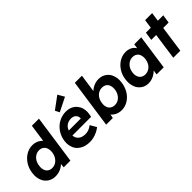

<svg xmlns="http://www.w3.org/2000/svg" viewBox="123 -1762 2737 2737"><g transform="rotate(-45 1491.5 -393.5)"><path d="M277 10Q207 10 157.5 -25.5Q108 -61 89 -112Q70 -163 70 -212Q70 -237 74 -265Q85 -344 125.5 -406.5Q166 -469 225.5 -504.5Q285 -540 355 -540Q392 -540 425 -528.5Q458 -517 483 -497Q496 -486 507 -473L545 -740H688L582 0H447L453 -62Q436 -44 413 -30Q384 -11 349 -0.5Q314 10 277 10ZM325 -108Q365 -108 398 -128Q431 -148 453 -183Q475 -218 482 -265Q484 -280 484 -294Q484 -323 474 -352Q464 -381 437 -401Q410 -421 370 -421Q330 -421 297.5 -401Q265 -381 243.5 -346Q222 -311 216 -265Q213 -247 213 -231Q213 -205 222.5 -176.5Q232 -148 258.5 -128Q285 -108 325 -108Z M969 10Q883 10 823.5 -25Q764 -60 741 -112Q718 -164 718 -217Q718 -238 721 -261Q730 -323 757.5 -374Q785 -425 826 -462.5Q867 -500 919.5 -520.5Q972 -541 1030 -541Q1084 -541 1127.5 -521Q1171 -501 1199 -465.5Q1227 -430 1236 -393Q1245 -356 1245 -327Q1245 -303 1240 -277L1232 -233H855Q857 -209 866 -189Q881 -154 915.5 -134.5Q950 -115 1001 -115Q1036 -115 1067 -126Q1098 -137 1134 -164L1189 -69Q1156 -43 1118.5 -25.5Q1081 -8 1043 1Q1005 10 969 10ZM1112 -320V-324Q1112 -328 1112 -331Q1112 -354 1100.5 -374Q1089 -394 1067 -406.5Q1045 -419 1015 -419Q971 -419 938 -402Q905 -385 884 -352Q875 -337 869 -320ZM962 -594 929 -660 1115 -797 1172 -699Z M1609 10Q1574 10 1542 0Q1510 -10 1486 -28Q1465 -42 1451 -61L1439 -2H1305L1411 -740H1554L1515 -469Q1533 -488 1558 -503Q1586 -520 1618.5 -530Q1651 -540 1684 -540Q1753 -540 1802.5 -504.5Q1852 -469 1870.5 -417.5Q1889 -366 1889 -316Q1889 -292 1885 -265Q1873 -185 1834 -123Q1795 -61 1736 -25.5Q1677 10 1609 10ZM1592 -111Q1632 -111 1664 -130.5Q1696 -150 1718 -184.5Q1740 -219 1747 -265Q1749 -280 1749 -295Q1749 -322 1739.5 -351Q1730 -380 1703 -399Q1676 -418 1636 -418Q1596 -418 1563 -399Q1530 -380 1508.5 -345Q1487 -310 1481 -265Q1478 -248 1478 -232Q1478 -206 1487.5 -178Q1497 -150 1524.5 -130.5Q1552 -111 1592 -111Z M2151 10Q2085 10 2037 -26Q1989 -62 1970.5 -113.5Q1952 -165 1952 -215Q1952 -239 1956 -266Q1967 -346 2007.5 -408Q2048 -470 2107 -505Q2166 -540 2235 -540Q2274 -540 2305 -528.5Q2336 -517 2358 -497Q2375 -480 2388 -460L2398 -529H2539L2463 0H2320L2330 -69Q2311 -49 2286 -33Q2257 -13 2222.5 -1.5Q2188 10 2151 10ZM2207 -113Q2247 -113 2280 -132Q2313 -151 2334 -185.5Q2355 -220 2362 -266Q2364 -281 2364 -296Q2364 -323 2354.5 -351Q2345 -379 2318 -398.5Q2291 -418 2251 -418Q2212 -418 2179.5 -398.5Q2147 -379 2125 -345Q2103 -311 2097 -266Q2094 -249 2094 -234Q2094 -208 2104.5 -179.5Q2115 -151 2141.5 -132Q2168 -113 2207 -113Z M2614 -402 2633 -529H2732L2751 -663H2893L2874 -529H2983L2964 -402H2855L2798 0H2656L2713 -402Z"/></g></svg>

Font: Lexend SemBd
Style: Italic
Weight: 600
Italic angle: -8.13011°
Designer: Bonnie Shaver-Troup, Thomas Jockin
Foundry: Lexend
Version: Version 1.007